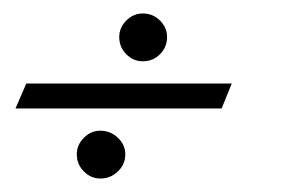

<svg xmlns="http://www.w3.org/2000/svg" viewBox="-20 -428 431 285"><path d="M228 -373Q228 -358 217.5 -347.5Q207 -337 192 -337Q178 -337 167.5 -347.5Q157 -358 157 -373Q157 -387 167.5 -397.5Q178 -408 192 -408Q207 -408 217.5 -397.5Q228 -387 228 -373ZM166 -199Q166 -184 155 -173.5Q144 -163 129 -163Q115 -163 104.5 -173.5Q94 -184 94 -199Q94 -213 104.5 -223.5Q115 -234 129 -234Q144 -234 155 -223.5Q166 -213 166 -199ZM309 -267H3L19 -304H324Z"/></svg>

Font: Dynalight
Style: Regular
Weight: 400
Designer: Astigmatic (AOETI)
Foundry: Astigmatic (AOETI)
Version: Version 1.000